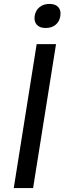

<svg xmlns="http://www.w3.org/2000/svg" viewBox="-20 -954 354 974"><path d="M155.8 -873Q160.2 -900.9 180.2 -917.5Q200.2 -934.1 231 -934.1Q261.7 -934.1 276.1 -917.5Q290.5 -900.9 286.1 -873Q282.2 -845.2 262.5 -828.6Q242.7 -812 211.9 -812Q181.2 -812 166.5 -828.6Q151.9 -845.2 155.8 -873ZM147.9 0H49.8L166 -730H264.2Z"/></svg>

Font: Sora Italic
Style: Regular
Weight: 400
Designer: Jonathan Barnbrook, Julián Moncada
Foundry: Barnbrook Fonts
Version: Version 2.000